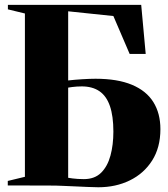

<svg xmlns="http://www.w3.org/2000/svg" viewBox="-20 -763 692 790"><path d="M384.5 7.5Q363.5 7.5 340 6.2Q316.5 5 291.2 4Q266 3 239.8 1.8Q213.5 0.5 187 0.5L12 0V-18.5L82.5 -35.5V-707.5L12.5 -724.5V-743H561L579.5 -541H513.5L446.5 -697L260.5 -716.5V-432Q273.5 -433.5 288.5 -434.8Q303.5 -436 318.5 -437Q333.5 -438 347.5 -438.5Q361.5 -439 373 -439Q463.5 -439 522.8 -414.2Q582 -389.5 611 -343Q640 -296.5 640 -231.5Q640 -156 606 -102.5Q572 -49 514.2 -20.8Q456.5 7.5 384.5 7.5ZM325 -26Q369.5 -26 396 -52.2Q422.5 -78.5 434.5 -122.8Q446.5 -167 446.5 -221.5Q446.5 -285.5 432.2 -326.8Q418 -368 389 -387.8Q360 -407.5 316.5 -407.5Q305.5 -407.5 295.8 -406.8Q286 -406 277.2 -405Q268.5 -404 260.5 -402.5V-31.5Q269 -30 278.5 -28.8Q288 -27.5 300 -26.8Q312 -26 325 -26Z"/></svg>

Font: Merriweather 144pt ExtraBold
Style: Regular
Weight: 800
Version: Version 2.100